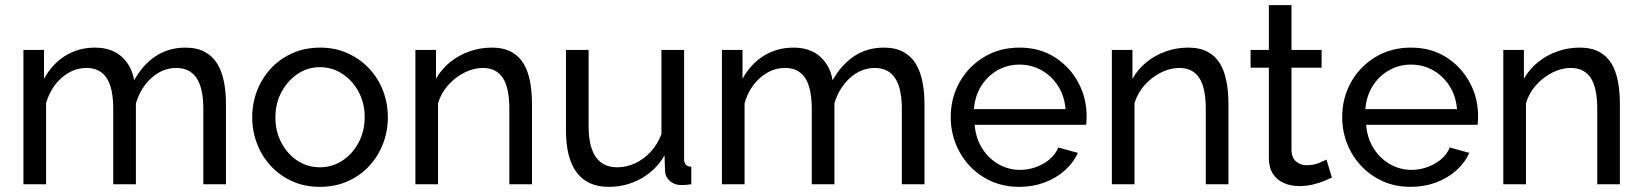

<svg xmlns="http://www.w3.org/2000/svg" viewBox="-20 -716 6380 746"><path d="M858 0H770V-292Q770 -374 743.5 -413Q717 -452 665 -452Q612 -452 569 -413.5Q526 -375 508 -314V0H420V-292Q420 -375 394 -413.5Q368 -452 316 -452Q264 -452 220.5 -414.5Q177 -377 159 -315V0H71V-522H151V-410Q183 -468 234 -499.5Q285 -531 349 -531Q414 -531 453 -495.5Q492 -460 501 -404Q536 -466 586 -498.5Q636 -531 700 -531Q745 -531 775.5 -514.5Q806 -498 824 -468.5Q842 -439 850 -399Q858 -359 858 -312Z M1223 10Q1164 10 1116 -11.5Q1068 -33 1033 -70.5Q998 -108 979 -157Q960 -206 960 -260Q960 -315 979 -364Q998 -413 1033 -450.5Q1068 -488 1116.5 -509.5Q1165 -531 1224 -531Q1282 -531 1330 -509.5Q1378 -488 1413.5 -450.5Q1449 -413 1468 -364Q1487 -315 1487 -260Q1487 -206 1468 -157Q1449 -108 1414 -70.5Q1379 -33 1330.5 -11.5Q1282 10 1223 10ZM1050 -259Q1050 -205 1073.5 -161Q1097 -117 1136 -91.5Q1175 -66 1223 -66Q1271 -66 1310.5 -92Q1350 -118 1373.5 -162.5Q1397 -207 1397 -261Q1397 -315 1373.5 -359Q1350 -403 1310.5 -429Q1271 -455 1223 -455Q1175 -455 1136 -428.5Q1097 -402 1073.5 -358Q1050 -314 1050 -259Z M2047 0H1959V-292Q1959 -375 1933.5 -413.5Q1908 -452 1856 -452Q1820 -452 1784.5 -434Q1749 -416 1721.5 -385.5Q1694 -355 1682 -315V0H1594V-522H1674V-410Q1695 -447 1728 -474Q1761 -501 1803 -516Q1845 -531 1891 -531Q1936 -531 1966.5 -514.5Q1997 -498 2014.5 -468.5Q2032 -439 2039.5 -399Q2047 -359 2047 -312Z M2179 -209V-522H2267V-226Q2267 -146 2295 -106Q2323 -66 2378 -66Q2414 -66 2447.5 -81.5Q2481 -97 2508 -126Q2535 -155 2550 -195V-522H2638V-100Q2638 -84 2644.5 -76.5Q2651 -69 2666 -68V0Q2651 2 2642.5 2.5Q2634 3 2626 3Q2601 3 2583 -12.5Q2565 -28 2564 -51L2562 -112Q2528 -54 2470.5 -22Q2413 10 2345 10Q2263 10 2221 -45.5Q2179 -101 2179 -209Z M3572 0H3484V-292Q3484 -374 3457.5 -413Q3431 -452 3379 -452Q3326 -452 3283 -413.5Q3240 -375 3222 -314V0H3134V-292Q3134 -375 3108 -413.5Q3082 -452 3030 -452Q2978 -452 2934.5 -414.5Q2891 -377 2873 -315V0H2785V-522H2865V-410Q2897 -468 2948 -499.5Q2999 -531 3063 -531Q3128 -531 3167 -495.5Q3206 -460 3215 -404Q3250 -466 3300 -498.5Q3350 -531 3414 -531Q3459 -531 3489.5 -514.5Q3520 -498 3538 -468.5Q3556 -439 3564 -399Q3572 -359 3572 -312Z M3940 10Q3881 10 3832.5 -11.5Q3784 -33 3748.5 -70.5Q3713 -108 3693.5 -157Q3674 -206 3674 -261Q3674 -335 3708 -396Q3742 -457 3802.5 -494Q3863 -531 3941 -531Q4020 -531 4078.5 -493.5Q4137 -456 4169.5 -395.5Q4202 -335 4202 -265Q4202 -255 4201.5 -245.5Q4201 -236 4200 -231H3767Q3771 -180 3795.5 -140.5Q3820 -101 3859 -78.5Q3898 -56 3943 -56Q3991 -56 4033.5 -80Q4076 -104 4092 -143L4168 -122Q4151 -84 4117.5 -54Q4084 -24 4038.5 -7Q3993 10 3940 10ZM3764 -292H4120Q4116 -343 4091 -382Q4066 -421 4027 -443Q3988 -465 3941 -465Q3895 -465 3856 -443Q3817 -421 3792.5 -382Q3768 -343 3764 -292Z M4753 0H4665V-292Q4665 -375 4639.5 -413.5Q4614 -452 4562 -452Q4526 -452 4490.5 -434Q4455 -416 4427.5 -385.5Q4400 -355 4388 -315V0H4300V-522H4380V-410Q4401 -447 4434 -474Q4467 -501 4509 -516Q4551 -531 4597 -531Q4642 -531 4672.5 -514.5Q4703 -498 4720.5 -468.5Q4738 -439 4745.5 -399Q4753 -359 4753 -312Z M5155 -26Q5144 -21 5125 -13Q5106 -5 5081 1Q5056 7 5028 7Q4996 7 4969 -4.5Q4942 -16 4926 -40.5Q4910 -65 4910 -102V-453H4839V-522H4910V-696H4998V-522H5115V-453H4998V-129Q5000 -101 5017 -87.5Q5034 -74 5057 -74Q5083 -74 5105 -83Q5127 -92 5134 -96Z M5461 10Q5402 10 5353.5 -11.5Q5305 -33 5269.5 -70.5Q5234 -108 5214.5 -157Q5195 -206 5195 -261Q5195 -335 5229 -396Q5263 -457 5323.5 -494Q5384 -531 5462 -531Q5541 -531 5599.5 -493.5Q5658 -456 5690.5 -395.5Q5723 -335 5723 -265Q5723 -255 5722.5 -245.5Q5722 -236 5721 -231H5288Q5292 -180 5316.5 -140.5Q5341 -101 5380 -78.5Q5419 -56 5464 -56Q5512 -56 5554.5 -80Q5597 -104 5613 -143L5689 -122Q5672 -84 5638.5 -54Q5605 -24 5559.5 -7Q5514 10 5461 10ZM5285 -292H5641Q5637 -343 5612 -382Q5587 -421 5548 -443Q5509 -465 5462 -465Q5416 -465 5377 -443Q5338 -421 5313.5 -382Q5289 -343 5285 -292Z M6274 0H6186V-292Q6186 -375 6160.5 -413.5Q6135 -452 6083 -452Q6047 -452 6011.5 -434Q5976 -416 5948.5 -385.5Q5921 -355 5909 -315V0H5821V-522H5901V-410Q5922 -447 5955 -474Q5988 -501 6030 -516Q6072 -531 6118 -531Q6163 -531 6193.5 -514.5Q6224 -498 6241.5 -468.5Q6259 -439 6266.5 -399Q6274 -359 6274 -312Z"/></svg>

Font: Raleway Thin Medium
Style: Regular
Weight: 500
Version: Version 4.026